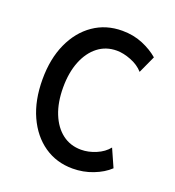

<svg xmlns="http://www.w3.org/2000/svg" viewBox="-105 -620 646 710"><g transform="rotate(20 218.0 -265.0)"><path d="M257.8 5.9Q194.3 5.9 145.5 -27.8Q96.7 -61.5 68.8 -122.8Q41 -184.1 41 -266.6Q41 -347.7 68.6 -408.2Q96.2 -468.8 145 -502.4Q193.8 -536.1 257.8 -536.1Q301.8 -536.1 338.4 -520.8Q375 -505.4 400.4 -483.4L369.1 -415Q350.1 -436.5 319.8 -448.2Q289.6 -460 263.7 -460Q221.2 -460 189.7 -435.5Q158.2 -411.1 140.6 -367.2Q123 -323.2 123 -264.6Q123 -205.6 140.6 -161.9Q158.2 -118.2 189.7 -94.2Q221.2 -70.3 263.7 -70.3Q292.5 -70.3 322 -82.8Q351.6 -95.2 369.1 -117.2L400.4 -46.9Q375.5 -23.4 337.6 -8.8Q299.8 5.9 257.8 5.9Z"/></g></svg>

Font: Reddit Sans Condensed
Style: Regular
Weight: 400
Designer: Stephen Hutchings
Foundry: Reddit
Version: Version 1.014